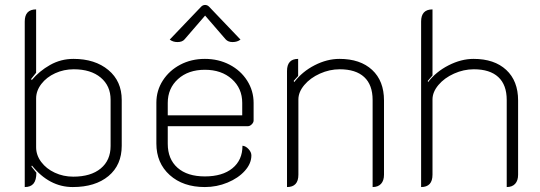

<svg xmlns="http://www.w3.org/2000/svg" viewBox="-20 -747 2184 776"><path d="M80 -660Q80 -709 126 -709V-453L106 -428L108 -423Q139 -460 182.5 -484.5Q226 -509 277 -509Q364 -509 418 -464Q472 -419 472 -343V-158Q472 -80 418.5 -35.5Q365 9 274 9Q179 9 109 -78L107 -74L127 -49Q127 -19 115.5 -5Q104 9 80 9ZM427 -157V-344Q427 -400 387 -433.5Q347 -467 278 -467Q238 -467 203 -451Q168 -435 147 -407.5Q126 -380 126 -349V-152Q126 -120 146.5 -92.5Q167 -65 201.5 -49Q236 -33 276 -33Q347 -33 387 -66Q427 -99 427 -157Z M612 -167V-332Q612 -381 638 -421.5Q664 -462 708.5 -485.5Q753 -509 808 -509Q863 -509 908 -485.5Q953 -462 979 -421Q1005 -380 1005 -331V-260Q1005 -252 997.5 -244.5Q990 -237 982 -237H658V-166Q658 -104 697.5 -69Q737 -34 808 -34Q879 -34 919.5 -67Q960 -100 960 -158Q973 -157 984.5 -144.5Q996 -132 996 -119Q996 -86 969.5 -56.5Q943 -27 899.5 -9Q856 9 808 9Q720 9 666 -39.5Q612 -88 612 -167ZM959 -281V-331Q959 -390 917 -427.5Q875 -465 808 -465Q741 -465 699.5 -427.5Q658 -390 658 -331V-281ZM697 -577Q679 -577 666 -587L793 -720Q800 -727 809 -727Q818 -727 825 -720L952 -587Q939 -577 920 -577Q902 -577 892 -588L809 -684L726 -588Q717 -577 697 -577Z M1140 -460Q1140 -509 1185 -509V-440L1167 -420L1169 -415Q1202 -458 1252 -483.5Q1302 -509 1352 -509Q1436 -509 1484 -464.5Q1532 -420 1532 -341V-41Q1532 -17 1520 -4Q1508 9 1486 9V-343Q1486 -404 1452 -435.5Q1418 -467 1353 -467Q1312 -467 1273 -449.5Q1234 -432 1210 -403.5Q1186 -375 1186 -345V-41Q1186 9 1140 9Z M1682 -660Q1682 -709 1728 -709V-442L1709 -420L1710 -415Q1742 -457 1793 -483Q1844 -509 1894 -509Q1978 -509 2026 -464.5Q2074 -420 2074 -341V-41Q2074 -17 2062 -4Q2050 9 2028 9V-343Q2028 -404 1994 -435.5Q1960 -467 1895 -467Q1854 -467 1815 -449.5Q1776 -432 1752 -403.5Q1728 -375 1728 -345V-41Q1728 9 1682 9Z"/></svg>

Font: K2D Thin
Style: Regular
Weight: 100
Designer: Katatrad Aksorn Co.,Ltd.
Foundry: Cadson Demak Co.,Ltd.
Version: Version 1.000; ttfautohint (v1.6)